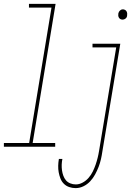

<svg xmlns="http://www.w3.org/2000/svg" viewBox="-65 -755 685 988"><path d="M-45 0V-19H85L200 -716H84V-735H221L103 -19H219V0ZM566 -654Q560 -654 555 -656.5Q550 -659 547 -664Q544 -669 543.5 -674.5Q543 -680 544 -686Q546 -695 552.5 -701Q559 -707 567 -707Q573 -707 578.5 -704Q584 -701 586.5 -696Q589 -691 589.5 -685.5Q590 -680 589 -674Q588 -665 581 -659.5Q574 -654 566 -654ZM324 213Q307 213 291 207.5Q275 202 263.5 190.5Q252 179 246 163.5Q240 148 237 131.5Q234 115 234.5 97.5Q235 80 238 63H256Q253 78 252.5 92.5Q252 107 254 121.5Q256 136 261 149.5Q266 163 274.5 173Q283 183 296.5 188.5Q310 194 325 194Q343 194 360.5 184.5Q378 175 391 160Q404 145 412.5 127.5Q421 110 427 92.5Q433 75 437.5 57Q442 39 445 20L533 -511H411V-530H554L462 23Q459 44 454.5 64Q450 84 442.5 103.5Q435 123 424.5 142.5Q414 162 399 178Q384 194 364.5 203.5Q345 213 324 213Z"/></svg>

Font: Iosevka Curly ThExObl
Style: Regular
Weight: 100
Width: 7
Italic angle: -9°
Monospace: yes
Designer: Belleve Invis
Foundry: Belleve Invis
Version: Version 11.1.0; ttfautohint (v1.8.3)